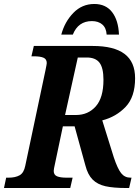

<svg xmlns="http://www.w3.org/2000/svg" viewBox="-41 -945 704 965"><path d="M-10 -52H2Q36 -52 57.5 -64Q79 -76 86 -112L188 -594Q194 -623 194 -628Q194 -648 177.5 -655Q161 -662 129 -662H117L129 -714H425Q532 -714 585 -674Q638 -634 638 -552Q638 -458 590.5 -408Q543 -358 473 -340L531 -154Q550 -97 568 -74.5Q586 -52 615 -52H620L608 0H596Q529 0 489 -9Q449 -18 424.5 -42.5Q400 -67 388 -114L334 -310H275L236 -125Q229 -94 229 -86Q229 -66 245.5 -59Q262 -52 294 -52H324L312 0H-21ZM341 -367Q402 -367 440.5 -410.5Q479 -454 479 -544Q479 -604 459 -630Q439 -656 395 -656H350L286 -367ZM433 -925Q491 -925 522.5 -884Q554 -843 557 -771H495Q493 -805 473 -822Q453 -839 421 -839Q352 -839 325 -771H267Q284 -835 327.5 -880Q371 -925 433 -925Z"/></svg>

Font: Noto Serif Narrow
Style: Bold Italic
Weight: 700
Width: 4
Italic angle: -12°
Designer: Monotype Design Team
Foundry: Monotype Imaging Inc.
Version: Version 1.001